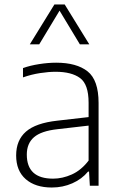

<svg xmlns="http://www.w3.org/2000/svg" viewBox="-20 -828 536 856"><path d="M211 8Q137.5 8 94.8 -29.2Q52 -66.5 52 -135Q52 -203 95.8 -241.2Q139.5 -279.5 235.5 -290L375 -306V-370Q375 -452 337 -480Q299 -508 228 -508Q197 -508 159 -502.2Q121 -496.5 82.5 -483V-524.5Q114.5 -536 154.5 -542.2Q194.5 -548.5 230.5 -548.5Q321.5 -548.5 370.5 -509.8Q419.5 -471 419.5 -369V0H380.5L377 -63H372.5Q345 -29.5 302.5 -10.8Q260 8 211 8ZM99.5 -139Q99.5 -31.5 216.5 -31.5Q258.5 -31.5 300.2 -50.2Q342 -69 375 -112V-268L236 -252Q163.5 -244 131.5 -216.2Q99.5 -188.5 99.5 -139ZM113 -630.5 222.5 -808H268.5L378 -630.5H336L245.5 -780.5L155 -630.5Z"/></svg>

Font: Encode Sans XLt
Style: Regular
Weight: 200
Designer: Multiple Designers
Foundry: Impallari Type
Version: Version 3.002; ttfautohint (v1.8.3) -l 8 -r 50 -G 200 -x 14 